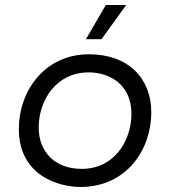

<svg xmlns="http://www.w3.org/2000/svg" viewBox="-20 -740 677 764"><path d="M300 4C484 4 582 -145 582 -293C582 -428 491 -524 334 -524C157 -524 55 -377 55 -227C55 -38 218 4 300 4ZM305 -68C201 -68 134 -133 134 -233C134 -340 203 -452 333 -452C414 -452 503 -406 503 -287C503 -181 436 -68 305 -68ZM384 -584 482 -720H401L322 -584Z"/></svg>

Font: Fixel Display 20240404
Style: Italic
Weight: 400
Italic angle: -10°
Designer: AlfaBravo + MacPaw
Foundry: Kyrylo Tkachov, Marchela Mozhyna, Serhii Makarenko, Maria Weinstein, Zakhar Kryvoshyya
Version: Version 1.211;Glyphs 3.2 (3225)